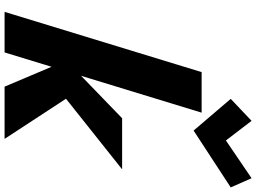

<svg xmlns="http://www.w3.org/2000/svg" viewBox="-160 -958 1118 838"><g transform="rotate(90 399.0 -539.0)"><path d="M719.1 -513H496.1L310.9 -334L471.7 -860H294.7L31.8 0H208.8L271.5 -205L358.2 0H586.2L411 -268ZM798 -987 757.8 -1078 593.1 -966 507.4 -1078 411.5 -987 549.9 -825Z"/></g></svg>

Font: Hussar
Style: BdSuprConOblThree
Weight: 700
Foundry: Cannot Into Space Fonts
Version: Version 2.00